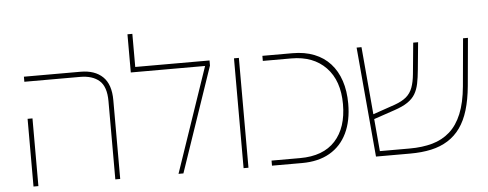

<svg xmlns="http://www.w3.org/2000/svg" viewBox="-50 -889 2586 1017"><g transform="rotate(-5 1243.0 -380.0)"><path d="M525 0V-416Q525 -493 488.5 -525Q452 -557 386 -557H90V-584H391Q467 -584 509 -543.5Q551 -503 551 -419V0ZM90 0V-360H116V0Z M682 -584H1077V-557L887 0H861L1051 -557H656V-760H682Z M1207 0V-584H1233V0Z M1358 0V-27H1510Q1633 -27 1697 -97Q1761 -167 1761 -292Q1761 -417 1693.5 -487Q1626 -557 1510 -557H1358V-584H1518Q1583 -584 1633.5 -564Q1684 -544 1718.5 -506Q1753 -468 1771 -414Q1789 -360 1789 -292Q1789 -201 1757.5 -135.5Q1726 -70 1665.5 -35Q1605 0 1518 0Z M1911 0 1859 -584H1885L1934 -27H2093Q2160 -27 2213.5 -42Q2267 -57 2306.5 -92Q2346 -127 2370 -185.5Q2394 -244 2402 -330L2425 -584H2451L2428 -330Q2421 -257 2404.5 -202.5Q2388 -148 2360.5 -109.5Q2333 -71 2294 -46.5Q2255 -22 2205 -11Q2155 0 2093 0ZM1914 -197 1912 -223 2034 -265Q2073 -279 2095.5 -298Q2118 -317 2129 -346.5Q2140 -376 2144 -418L2160 -584H2186L2172 -440Q2168 -397 2161.5 -365.5Q2155 -334 2141 -310.5Q2127 -287 2100.5 -269Q2074 -251 2029 -236Z"/></g></svg>

Font: Noto Sans Hebrew Thin
Style: Regular
Weight: 250
Designer: Monotype Design Team
Foundry: Monotype Imaging Inc.
Version: Version 2.003